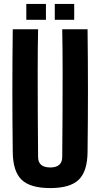

<svg xmlns="http://www.w3.org/2000/svg" viewBox="-20 -949 511 978"><path d="M236 9Q134 9 90 -33.5Q46 -76 45 -174Q41 -487 45 -800H174Q172 -696 172 -585.5Q172 -475 172.5 -364.5Q173 -254 174 -150Q174 -96 236 -96Q297 -96 297 -150Q298 -254 298.5 -364.5Q299 -475 299 -585.5Q299 -696 297 -800H426Q430 -487 426 -174Q425 -76 381 -33.5Q337 9 236 9ZM259 -848V-929H358V-848ZM114 -848V-929H214V-848Z"/></svg>

Font: Big Shoulders Display ExtraBold
Style: Regular
Weight: 800
Designer: Patric King
Foundry: XO Type Co
Version: Version 1.000; ttfautohint (v1.8.2)